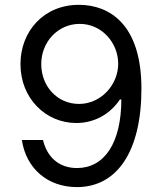

<svg xmlns="http://www.w3.org/2000/svg" viewBox="-20 -757 664 787"><path d="M306.8 -737.2C159.1 -739 63.9 -627.8 63.9 -494.3C63.9 -353.7 167.6 -252.8 292.6 -252.8C367.9 -252.8 431.8 -289.8 471.6 -349.4H477.3C477.3 -170.5 407.7 -68.2 295.5 -68.2C218.8 -68.2 171.9 -116.5 156.2 -183.2H69.6C86.6 -68.2 173.3 9.9 295.5 9.9C458.8 9.9 559.7 -134.9 559.7 -393.5C559.7 -660.5 426.1 -735.8 306.8 -737.2ZM149.1 -494.3C149.1 -585.2 217.3 -659.1 306.8 -659.1C397.7 -659.1 464.5 -581 464.5 -495.7C464.5 -409.1 393.5 -331 304 -331C214.5 -331 149.1 -403.4 149.1 -494.3Z"/></svg>

Font: Margiela Sans
Style: Regular
Weight: 400
Designer: Stefan Endress, Andreas Faust
Version: Version 1.100;FEAKit 1.0